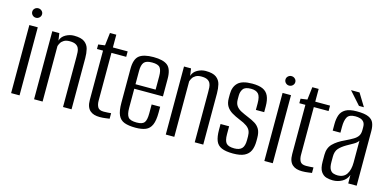

<svg xmlns="http://www.w3.org/2000/svg" viewBox="-64 -989 2738 1349"><g transform="rotate(15 1305.0 -314.5)"><path d="M52.8 0V-495H114.1V0ZM83.5 -556.4Q68.9 -556.4 58.5 -566.6Q48 -576.9 48 -591.1Q48 -605.5 58.5 -615.4Q68.9 -625.3 83.5 -625.3Q98.3 -625.3 108.9 -615.4Q119.6 -605.5 119.6 -591.2Q119.6 -576.9 108.9 -566.6Q98.3 -556.4 83.5 -556.4Z M219.8 0V-495H270.9L278.6 -442.3Q286.9 -471.8 315.8 -488.1Q344.7 -504.3 376 -504.3Q428.6 -504.3 453.3 -485.7Q478 -467.2 485.2 -437.5Q492.4 -407.7 492.4 -372.6V0H430.4V-364.4Q430.4 -382.1 429.4 -398.9Q428.4 -415.6 421.8 -429.1Q415.2 -442.6 400.1 -450.6Q385 -458.7 356.5 -458.7Q331 -458.7 315.3 -449.3Q299.7 -439.9 292.5 -427.3Q285.2 -414.7 281.8 -403.7V0Z M696.6 1.4Q674.7 1.4 656.7 -3.8Q638.8 -9.1 625.9 -20.6Q613 -32.1 606.1 -50.8Q599.3 -69.4 599.3 -97.2V-455.6H555.2V-488.4L603.3 -495L614.3 -587.8H660.5V-495H768V-455.6H660.5V-107.8Q660.5 -80 671 -61.2Q681.4 -42.5 714.6 -42.5Q728.8 -42.5 744.9 -43.6Q760.9 -44.7 768 -45.5V-5.4Q760.2 -4.7 740 -1.6Q719.9 1.4 696.6 1.4Z M958.9 8.7Q908.7 8.7 877.9 -2.8Q847.1 -14.3 832.9 -45.2Q818.7 -76 818.7 -135.1V-381.5Q818.7 -451.8 850.5 -477.7Q882.3 -503.6 954.6 -503.6Q1026.2 -503.6 1057.7 -477.7Q1089.2 -451.8 1089.2 -381.5V-253.7H880.7V-114.1Q880.7 -66.5 896 -47.5Q911.3 -28.6 957.5 -28.6Q998.9 -28.6 1013.1 -46.8Q1027.2 -65.1 1027.2 -114.1V-178.5H1089.2V-136.1Q1089.2 -78.2 1075.3 -46.6Q1061.4 -15 1032.7 -3.1Q1004.1 8.7 958.9 8.7ZM880.7 -286.5H1027.2V-383.7Q1027.2 -426.3 1013.1 -445.3Q998.9 -464.3 954.6 -464.3Q911.3 -464.3 896 -445.3Q880.7 -426.3 880.7 -383.7Z M1177.8 0V-495H1228.9L1236.6 -442.3Q1244.9 -471.8 1273.8 -488.1Q1302.7 -504.3 1334 -504.3Q1386.6 -504.3 1411.3 -485.7Q1436 -467.2 1443.2 -437.5Q1450.4 -407.7 1450.4 -372.6V0H1388.4V-364.4Q1388.4 -382.1 1387.4 -398.9Q1386.4 -415.6 1379.8 -429.1Q1373.2 -442.6 1358.1 -450.6Q1343 -458.7 1314.5 -458.7Q1289 -458.7 1273.3 -449.3Q1257.7 -439.9 1250.5 -427.3Q1243.2 -414.7 1239.8 -403.7V0Z M1667.9 6.6Q1614.3 6.6 1584.1 -6.7Q1554 -19.9 1542.2 -49.7Q1530.4 -79.5 1530.4 -127.9V-171.2H1592.7V-113.6Q1592.7 -66.5 1608.8 -48.5Q1625 -30.6 1667.3 -30.6Q1704.4 -30.6 1721.8 -48.9Q1739.2 -67.2 1739.2 -109.5V-137.7Q1739.2 -160.6 1731.9 -177.4Q1724.6 -194.3 1705.2 -208.3Q1685.9 -222.2 1651.2 -235.8Q1618.5 -249.1 1593.3 -264.2Q1568.1 -279.3 1553.6 -302.3Q1539.1 -325.3 1539.1 -361.3V-391.5Q1539.1 -444 1569.5 -473.5Q1599.8 -503 1673.1 -503Q1721.1 -503 1749.8 -490.1Q1778.5 -477.1 1791.8 -448.2Q1805 -419.4 1805 -372.9V-331H1744.5V-379.2Q1744.5 -429.1 1727.2 -447.5Q1710 -465.9 1673.4 -465.9Q1631.3 -465.9 1616.8 -445.9Q1602.2 -425.9 1602.2 -396.4V-369.2Q1602.2 -340.8 1614.6 -322.9Q1627 -305 1650.1 -293.1Q1673.2 -281.2 1705.5 -267.8Q1734.5 -256.2 1756.8 -242.5Q1779.2 -228.8 1792.1 -205.9Q1805 -182.9 1805 -142.5V-120.1Q1805 -79.6 1792.5 -51.2Q1779.9 -22.9 1750 -8.1Q1720.1 6.6 1667.9 6.6Z M1894.8 0V-495H1956.1V0ZM1925.5 -556.4Q1910.9 -556.4 1900.5 -566.6Q1890 -576.9 1890 -591.1Q1890 -605.5 1900.5 -615.4Q1910.9 -625.3 1925.5 -625.3Q1940.3 -625.3 1950.9 -615.4Q1961.6 -605.5 1961.6 -591.2Q1961.6 -576.9 1950.9 -566.6Q1940.3 -556.4 1925.5 -556.4Z M2168.6 1.4Q2146.7 1.4 2128.7 -3.8Q2110.8 -9.1 2097.9 -20.6Q2085 -32.1 2078.1 -50.8Q2071.3 -69.4 2071.3 -97.2V-455.6H2027.2V-488.4L2075.3 -495L2086.3 -587.8H2132.5V-495H2240V-455.6H2132.5V-107.8Q2132.5 -80 2143 -61.2Q2153.4 -42.5 2186.6 -42.5Q2200.8 -42.5 2216.9 -43.6Q2232.9 -44.7 2240 -45.5V-5.4Q2232.2 -4.7 2212 -1.6Q2191.9 1.4 2168.6 1.4Z M2393.6 7.3Q2370.6 7.3 2347.2 0.9Q2323.8 -5.6 2307.6 -29.1Q2291.3 -52.6 2291.3 -102.5V-150.8Q2291.3 -201.2 2321.5 -231.7Q2351.6 -262.2 2404.9 -286.4Q2438.9 -302.8 2460.7 -315.7Q2482.4 -328.5 2493.3 -344.9Q2504.1 -361.4 2504.1 -387.8V-409.1Q2504.1 -433.5 2494.1 -446.1Q2484 -458.7 2467.7 -463.7Q2451.4 -468.6 2433 -468.6Q2388.1 -468.6 2373.9 -444.3Q2359.7 -420.1 2359.7 -372.3V-330.3H2303.5V-378Q2303.5 -415 2313.4 -443.5Q2323.3 -472 2351.3 -488.5Q2379.2 -505 2433 -505Q2490.3 -505 2518.7 -492.2Q2547.1 -479.3 2556.7 -455.2Q2566.3 -431.2 2566.3 -398.1V0H2505L2504.3 -61.8Q2492.2 -27.6 2461 -10.1Q2429.9 7.3 2393.6 7.3ZM2416.6 -35.3Q2462.1 -35.3 2482.7 -67Q2503.4 -98.6 2503.4 -152.1V-310.1Q2492.9 -294 2469.8 -280.9Q2446.8 -267.7 2423.3 -254.6Q2389.2 -234.8 2370.6 -213.6Q2351.9 -192.3 2351.9 -154.4V-115.5Q2351.9 -78.7 2361.8 -61.7Q2371.7 -44.6 2387 -40Q2402.2 -35.3 2416.6 -35.3ZM2436.8 -545.7 2354.3 -638.2H2416.2L2472.8 -545.7Z"/></g></svg>

Font: Alumni Sans Thin
Style: Regular
Weight: 100
Designer: Robert E. Leuschke
Foundry: Robert E. Leuschke
Version: Version 1.018